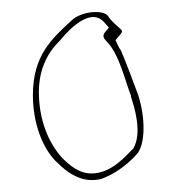

<svg xmlns="http://www.w3.org/2000/svg" viewBox="-20 -688 305 321"><path d="M35 -529C35 -481 52 -437 77 -415C92 -400 111 -387 133 -387C143 -387 149 -388 157 -392C176 -400 197 -416 211 -433C225 -455 221 -501 210 -532C202 -553 190 -586 182 -604C180 -606 176 -614 174 -619L173 -620C175 -625 184 -631 184 -636C184 -636 183 -639 182 -639C175 -646 167 -651 160 -662C151 -672 117 -669 101 -655C66 -623 35 -595 35 -529ZM45 -534C45 -574 61 -602 81 -621C82 -622 127 -681 154 -651C154 -651 162 -642 162 -642C162 -642 154 -632 154 -632C153 -630 153 -629 153 -628C153 -625 154 -623 160 -617C180 -595 189 -553 199 -528V-526C205 -508 218 -466 203 -440V-439H202C190 -427 166 -398 133 -398C111 -398 95 -413 84 -424C61 -449 45 -488 45 -534ZM211 -433Z"/></svg>

Font: Stray Cat
Style: HlCn
Weight: 100
Version: Version 1.0